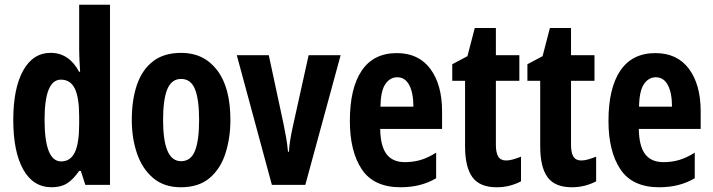

<svg xmlns="http://www.w3.org/2000/svg" viewBox="-20 -780 3008 810"><path d="M198 10Q120 10 78 -65Q36 -140 36 -274Q36 -407 77.5 -482Q119 -557 194 -557Q271 -557 314 -477H318Q316 -508 315 -531Q314 -554 314 -570V-760H444V0H340L321 -59H314Q289 -23 263 -6.5Q237 10 198 10ZM238 -99Q277 -99 295.5 -137Q314 -175 314 -257V-288Q314 -369 295.5 -406.5Q277 -444 237 -444Q168 -444 168 -275Q168 -99 238 -99Z M952 -274Q952 -199 931.5 -134Q911 -69 865 -29.5Q819 10 743 10Q672 10 626 -29Q580 -68 558 -132.5Q536 -197 536 -274Q536 -358 557.5 -421.5Q579 -485 625 -521Q671 -557 745 -557Q840 -557 896 -484Q952 -411 952 -274ZM668 -273Q668 -188 686.5 -144Q705 -100 744 -100Q785 -100 802.5 -143.5Q820 -187 820 -274Q820 -361 802.5 -404Q785 -447 744 -447Q704 -447 686 -404Q668 -361 668 -273Z M1127 0 979 -547H1114L1176 -258Q1182 -229 1187 -200.5Q1192 -172 1195 -140H1199Q1200 -162 1204.5 -190Q1209 -218 1216 -249L1282 -547H1417L1268 0Z M1654 -556Q1746 -556 1795.5 -489.5Q1845 -423 1845 -310V-236H1584Q1585 -164 1610.5 -130Q1636 -96 1688 -96Q1723 -96 1754 -105Q1785 -114 1820 -136V-28Q1756 10 1670 10Q1557 10 1506.5 -65.5Q1456 -141 1456 -270Q1456 -408 1506 -482Q1556 -556 1654 -556ZM1656 -454Q1625 -454 1605.5 -425Q1586 -396 1585 -330H1724Q1724 -388 1706.5 -421Q1689 -454 1656 -454Z M2115 -103Q2129 -103 2144.5 -107.5Q2160 -112 2178 -119V-15Q2155 -3 2129.5 3.5Q2104 10 2075 10Q2004 10 1973 -32.5Q1942 -75 1942 -163V-439H1888V-509L1952 -543L1983 -662H2072V-547H2171V-439H2072V-168Q2072 -136 2082 -119.5Q2092 -103 2115 -103Z M2432 -103Q2446 -103 2461.5 -107.5Q2477 -112 2495 -119V-15Q2472 -3 2446.5 3.5Q2421 10 2392 10Q2321 10 2290 -32.5Q2259 -75 2259 -163V-439H2205V-509L2269 -543L2300 -662H2389V-547H2488V-439H2389V-168Q2389 -136 2399 -119.5Q2409 -103 2432 -103Z M2745 -556Q2837 -556 2886.5 -489.5Q2936 -423 2936 -310V-236H2675Q2676 -164 2701.5 -130Q2727 -96 2779 -96Q2814 -96 2845 -105Q2876 -114 2911 -136V-28Q2847 10 2761 10Q2648 10 2597.5 -65.5Q2547 -141 2547 -270Q2547 -408 2597 -482Q2647 -556 2745 -556ZM2747 -454Q2716 -454 2696.5 -425Q2677 -396 2676 -330H2815Q2815 -388 2797.5 -421Q2780 -454 2747 -454Z"/></svg>

Font: Noto Sans Lao ExtraCondensed
Style: Bold
Weight: 700
Width: 2
Designer: Monotype Design Team
Foundry: Monotype Imaging Inc.
Version: Version 2.003; ttfautohint (v1.8.4.7-5d5b)